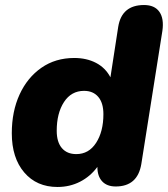

<svg xmlns="http://www.w3.org/2000/svg" viewBox="-20 -734 669 765"><path d="M209 11Q126 11 76.5 -47Q27 -105 27 -203Q27 -290 58 -357.5Q89 -425 145 -464Q201 -503 276 -503Q325 -503 362.5 -483.5Q400 -464 420 -426L451 -627Q465 -714 554 -714Q596 -714 615 -687Q634 -660 627 -611L543 -80Q528 9 441 9Q406 9 387 -11.5Q368 -32 368 -69Q340 -31 299 -10Q258 11 209 11ZM284 -120Q334 -120 363 -165Q392 -210 392 -279Q392 -324 371.5 -348Q351 -372 315 -372Q264 -372 235 -327.5Q206 -283 206 -213Q206 -168 226.5 -144Q247 -120 284 -120Z"/></svg>

Font: Nunito Black
Style: Italic
Weight: 900
Italic angle: -9°
Designer: Vernon Adams
Foundry: Vernon Adams
Version: Version 3.601; ttfautohint (v1.8.2.53-6de2)